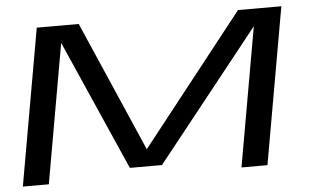

<svg xmlns="http://www.w3.org/2000/svg" viewBox="-49 -750 1347 825"><g transform="rotate(-5 625.0 -337.5)"><path d="M17.5 0 136.5 -675H317.5L562 -113.5L1004.5 -675H1191.5L1072.5 0H960.5L1066 -599H1065.5L621 -40H482.5L236 -599H235L129.5 0Z"/></g></svg>

Font: Anybody UltraExpanded Regular
Style: Italic
Weight: 400
Width: 9
Italic angle: -10°
Designer: Tyler Finck
Foundry: Etcetera Type Company
Version: Version 1.010; ttfautohint (v1.8.3) -l 8 -r 50 -G 200 -x 14 